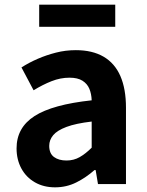

<svg xmlns="http://www.w3.org/2000/svg" viewBox="-20 -789 631 823"><path d="M216 14Q167 14 129.5 -7.5Q92 -29 71.5 -67Q51 -105 51 -153Q51 -242 128 -291.5Q205 -341 373 -359Q372 -387 363 -408.5Q354 -430 333.5 -443Q313 -456 278 -456Q239 -456 201 -441Q163 -426 124 -402L72 -500Q105 -521 142 -537Q179 -553 220 -563.5Q261 -574 305 -574Q376 -574 424 -546Q472 -518 496 -463Q520 -408 520 -327V0H400L390 -60H385Q349 -28 307 -7Q265 14 216 14ZM265 -101Q296 -101 321.5 -115.5Q347 -130 373 -156V-268Q305 -260 265 -245Q225 -230 208 -209.5Q191 -189 191 -164Q191 -131 211.5 -116Q232 -101 265 -101ZM148 -674V-769H474V-674Z"/></svg>

Font: Noto Sans SC
Style: Bold
Weight: 700
Designer: Ryoko NISHIZUKA  (kana, bopomofo & ideographs); Paul D. Hunt (Latin, Greek & Cyrillic); Sandoll Communications , Soo-you
Foundry: Adobe
Version: Version 2.004-H2;hotconv 1.0.118;makeotfexe 2.5.65603